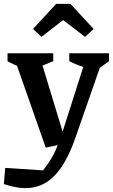

<svg xmlns="http://www.w3.org/2000/svg" viewBox="-42 -771 585 995"><path d="M-22 183 -15 99 181 112Q206 80 223 52Q240 24 252.5 -7Q265 -38 279 -78L409 -485H498L348 -55Q302 77 239.5 140.5Q177 204 90 204Q65 204 36.5 198.5Q8 193 -22 183ZM195 -6 27 -485H162L301 -28ZM122 -408Q90 -414 58 -425.5Q26 -437 -3 -454V-495H234V-454ZM459 -408Q422 -414 386 -425.5Q350 -437 317 -454V-495H523V-454ZM323 -751 443 -621 399 -580 285 -667 173 -580 129 -621 249 -751Z"/></svg>

Font: Piazzolla Thin
Style: Bold
Weight: 700
Version: Version 2.005